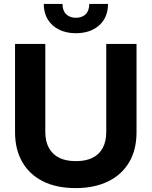

<svg xmlns="http://www.w3.org/2000/svg" viewBox="-20 -954 776 983"><path d="M367 9Q269 9 199.5 -26Q130 -61 93.5 -125.5Q57 -190 57 -277V-729H212V-278Q212 -229 231 -195.5Q250 -162 284.5 -145.5Q319 -129 368 -129Q420 -129 454.5 -146.5Q489 -164 506.5 -197.5Q524 -231 524 -278V-729H679V-277Q679 -187 641 -123Q603 -59 533 -25Q463 9 367 9ZM368 -784Q319 -784 282 -802.5Q245 -821 224.5 -854.5Q204 -888 204 -934H300Q300 -899 319 -881Q338 -863 368 -863Q400 -863 418.5 -881Q437 -899 437 -934H533Q533 -865 488 -824.5Q443 -784 368 -784Z"/></svg>

Font: Mona Sans ExtraLight
Style: Bold
Weight: 700
Version: Version 2.000